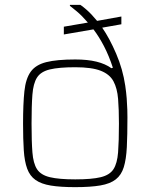

<svg xmlns="http://www.w3.org/2000/svg" viewBox="-20 -763 620 791"><path d="M290 8Q229 8 189.5 1.5Q150 -5 126.5 -21.5Q103 -38 92 -68Q81 -98 78 -143.5Q75 -189 75 -254Q75 -335 80.5 -387Q86 -439 106.5 -467.5Q127 -496 170.5 -507Q214 -518 290 -518Q341 -518 377.5 -509Q414 -500 439 -482L445 -484Q429 -533 408.5 -572.5Q388 -612 365 -642L243 -621V-653L342 -670Q317 -699 296.5 -716Q276 -733 268 -739V-743H311Q318 -739 337 -722.5Q356 -706 380 -677L480 -695V-663L401 -649Q431 -606 458.5 -542Q486 -478 496 -410Q500 -383 502 -357.5Q504 -332 504.5 -311.5Q505 -291 505 -279Q505 -207 502.5 -157Q500 -107 490 -74.5Q480 -42 457 -24Q434 -6 393.5 1Q353 8 290 8ZM290 -24Q358 -24 395 -33Q432 -42 447.5 -66Q463 -90 466.5 -135.5Q470 -181 470 -254Q470 -312 466.5 -355.5Q463 -399 447.5 -428Q432 -457 395 -471.5Q358 -486 290 -486Q223 -486 185.5 -477Q148 -468 132.5 -443.5Q117 -419 113.5 -373Q110 -327 110 -254Q110 -181 113.5 -135.5Q117 -90 132.5 -66Q148 -42 185.5 -33Q223 -24 290 -24Z"/></svg>

Font: Saira Thin
Style: Regular
Weight: 100
Designer: Hector Gatti with collaboration of the Omnibus-Type team
Foundry: Omnibus-Type
Version: Version 1.101